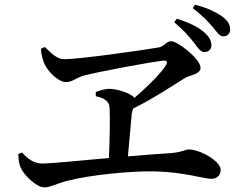

<svg xmlns="http://www.w3.org/2000/svg" viewBox="-20 -834 1040 830"><path d="M819 -649C837 -625 847 -609 864 -609C880 -609 894 -620 894 -638C894 -658 884 -676 861 -696C835 -718 794 -738 744 -753L733 -738C776 -702 799 -674 819 -649ZM899 -718C919 -694 928 -677 946 -677C966 -677 975 -692 975 -707C975 -729 962 -748 936 -766C909 -784 875 -800 823 -814L813 -799C856 -766 878 -742 899 -718ZM59 -168C60 -138 63 -122 71 -106C83 -79 136 -24 172 -24C198 -24 226 -41 270 -52C362 -77 549 -96 653 -93C776 -90 861 -61 894 -61C919 -61 934 -77 934 -100C934 -138 844 -188 796 -188C781 -188 768 -176 717 -172C667 -169 601 -164 533 -158L549 -337C550 -349 553 -358 556 -365C654 -414 734 -469 780 -497C796 -508 847 -512 847 -541C847 -579 748 -656 720 -656C700 -656 691 -634 666 -629C605 -618 324 -578 258 -578C226 -578 200 -605 174 -631L157 -623C158 -597 165 -575 172 -558C187 -525 232 -479 266 -479C290 -479 308 -496 338 -506C403 -524 637 -567 687 -572C701 -573 705 -567 699 -555C682 -524 624 -465 561 -411C544 -433 483 -450 453 -450C434 -450 411 -443 394 -436V-418C427 -411 453 -399 454 -365C456 -317 454 -225 451 -151C320 -139 196 -127 164 -127C127 -127 100 -147 75 -175Z"/></svg>

Font: Noto Serif CJK JP SemiBold
Style: Regular
Weight: 600
Designer: Ryoko NISHIZUKA 西塚涼子 (kana & ideographs); Frank Grießhammer (Latin, Greek & Cyrillic); Wenlong ZHANG 张文龙 (bopomofo); San
Foundry: Adobe
Version: Version 2.001;hotconv 1.1.0;makeotfexe 2.6.0